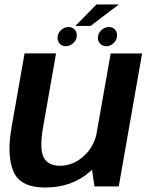

<svg xmlns="http://www.w3.org/2000/svg" viewBox="-20 -831 665 856"><path d="M401 0H509.5L613.5 -592.5H473.5L386.5 -100.5ZM230 -593H89.5L31.5 -263Q9.5 -139 39.8 -67Q70 5 181.5 5Q301.5 5 381.8 -66.5Q462 -138 475.5 -214L413 -246.5Q401 -177.5 353.2 -134.8Q305.5 -92 248.5 -92Q193.5 -92 174.2 -130.2Q155 -168.5 173 -269.5ZM273.5 -625Q292 -625 307.2 -639.2Q322.5 -653.5 322.5 -673.5Q322.5 -689.5 312 -700Q301.5 -710.5 286 -710.5Q266.5 -710.5 251.5 -696.2Q236.5 -682 236.5 -662Q236.5 -646 246.8 -635.5Q257 -625 273.5 -625ZM453 -625Q472.5 -625 487.2 -639.2Q502 -653.5 502 -673.5Q502 -689.5 492 -700Q482 -710.5 465.5 -710.5Q446.5 -710.5 431.5 -696.2Q416.5 -682 416.5 -662Q416.5 -646 427 -635.5Q437.5 -625 453 -625ZM316 -715.5H384L509.5 -811H410Z"/></svg>

Font: Anybody Thin SemiBold
Style: Italic
Weight: 600
Italic angle: -10°
Version: Version 1.113;gftools[0.9.25]